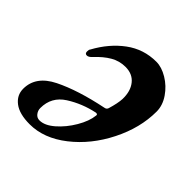

<svg xmlns="http://www.w3.org/2000/svg" viewBox="-137 -524 634 634"><g transform="rotate(45 180.0 -207.0)"><path d="M358 -312Q358 -236 319.5 -159.5Q281 -83 219 -34.5Q157 14 91 14Q43 14 18 -5Q-7 -24 -7 -54Q-7 -113 58.5 -145.5Q124 -178 226 -199Q235 -200 238 -208Q248 -241 249 -262Q250 -299 232 -321.5Q214 -344 181 -344Q153 -344 129 -330Q105 -316 82 -291Q72 -280 64 -280Q55 -280 55 -290Q55 -299 58 -302Q89 -359 135.5 -393.5Q182 -428 241 -428Q266 -428 293.5 -411.5Q321 -395 339.5 -368Q358 -341 358 -312ZM78 -49Q78 -37 85.5 -27.5Q93 -18 105 -18Q129 -18 156 -41.5Q183 -65 203 -99Q223 -133 226 -162V-164Q226 -168 219 -168Q166 -157 122 -129Q78 -101 78 -49Z"/></g></svg>

Font: EB Garamond SemiBold
Style: Italic
Weight: 600
Italic angle: -17.2°
Designer: Georg Duffner and Octavio Pardo
Foundry: Georg Duffner
Version: Version 1.000